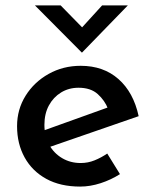

<svg xmlns="http://www.w3.org/2000/svg" viewBox="-20 -679 567 709"><path d="M276 10Q203 10 151 -18.5Q99 -47 71 -97.5Q43 -148 43 -213Q43 -275 74.5 -325.5Q106 -376 159.5 -406Q213 -436 278 -436Q362 -436 417.5 -387Q473 -338 492 -250L151 -132L127 -192L400 -290L379 -277Q367 -308 341 -331.5Q315 -355 270 -355Q234 -355 205.5 -337.5Q177 -320 160.5 -289.5Q144 -259 144 -218Q144 -176 161.5 -144.5Q179 -113 209.5 -95Q240 -77 278 -77Q305 -77 329.5 -87Q354 -97 376 -112L423 -36Q390 -15 351.5 -2.5Q313 10 276 10ZM204 -659 295 -566 265 -558 357 -659H452L283 -485H282L109 -659Z"/></svg>

Font: Josefin Sans Medium
Style: Regular
Weight: 500
Designer: Santiago Orozco
Foundry: Typemade
Version: Version 2.001